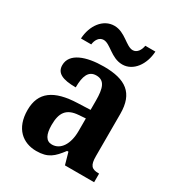

<svg xmlns="http://www.w3.org/2000/svg" viewBox="-182 -877 926 1003"><g transform="rotate(30 280.5 -375.5)"><path d="M350 -606C416 -606 463 -672 467 -751H406C402 -724 386 -698 360 -698C320 -698 280 -761 215 -761C147 -761 100 -695 96 -616H158C161 -643 176 -669 203 -669C244 -669 283 -606 350 -606ZM187 10C258 10 286 -17 327 -71H335L355 0H531V-52H527C485 -52 471 -68 471 -123V-378C471 -503 405 -549 274 -549C167 -549 81 -518 81 -447C81 -400 119 -381 200 -381C200 -449 216 -489 263 -489C313 -489 326 -448 326 -374V-318L250 -315C110 -310 41 -261 41 -153C41 -42 106 10 187 10ZM241 -60C205 -60 189 -91 189 -148C189 -221 213 -259 286 -264L327 -267V-191C327 -112 293 -60 241 -60Z"/></g></svg>

Font: Noto Serif Myanmar SemiCondensed
Style: Bold
Weight: 700
Width: 4
Designer: Ben Mitchell and the Monotype Design Team
Foundry: Monotype Imaging Inc.
Version: Version 2.106